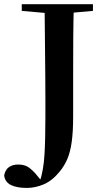

<svg xmlns="http://www.w3.org/2000/svg" viewBox="-59 -761 507 936"><path d="M72.1 155.2Q23.7 155.2 -5.4 141.1Q-34.4 127 -38.8 94.1Q-32.7 65.1 -14.6 53.1Q3.4 41.1 28.9 41.1Q53.1 41.1 70.1 48.9Q87.2 56.8 111.3 82.2L150.2 129V134.7H134.2V127.2Q153.1 70.1 157.7 -4.8Q162.3 -79.7 162.3 -189.1Q162.3 -229.3 162.3 -275.4Q162.3 -321.5 161.8 -383.8Q161.3 -446.1 160.4 -533.2Q159.6 -620.3 158.3 -740.5H301Q298.6 -657.8 298.1 -572.1Q297.6 -486.4 297.6 -399.7V-193.7Q297.6 -118.2 290.5 -68.3Q283.4 -18.4 269 14.7Q254.7 47.9 232.1 75.3Q196.1 119.7 154.5 137.5Q112.9 155.2 72.1 155.2ZM47.1 -707.9V-740.5H394.1V-707.9L239 -694.2H203.2Z"/></svg>

Font: Noto Serif JP
Style: Regular
Weight: 200
Designer: Ryoko NISHIZUKA 西塚涼子 (kana & ideographs); Frank Grießhammer (Latin, Greek & Cyrillic); Wenlong ZHANG 张文龙 (bopomofo); San
Foundry: Adobe
Version: Version 2.001;hotconv 1.1.0;makeotfexe 2.6.0